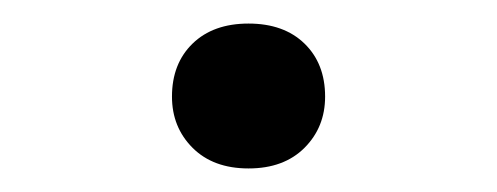

<svg xmlns="http://www.w3.org/2000/svg" viewBox="-20 -437 422 163"><path d="M191 -417Q221 -417 238.5 -400Q256 -383 256 -355Q256 -329 238.5 -311.5Q221 -294 191 -294Q161 -294 143.5 -311.5Q126 -329 126 -355Q126 -383 143.5 -400Q161 -417 191 -417Z"/></svg>

Font: Freesentation 6 SemiBold
Style: Regular
Weight: 600
Designer: glyphs from Roboto by Christian Robertson / Hangul glyphs from Noto Sans CJK(Source Han Sans) by Jang Soo-young and Kang
Foundry: PT&
Version: Version 2.001